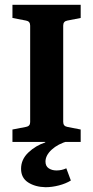

<svg xmlns="http://www.w3.org/2000/svg" viewBox="-20 -593 389 802"><path d="M170 189Q127 188 97.5 169Q68 150 68 112Q68 73 98.5 44Q129 15 169 2V-5L265 -4Q222 8 196 32Q170 56 170 82Q170 101 183.5 110Q197 119 216 119Q238 119 257 110L276 161Q255 174 226 181.5Q197 189 170 189ZM317 -518 261 -507Q244 -504 244 -486V-84Q244 -66 261 -63L317 -52V0H32V-52L89 -63Q106 -66 106 -83V-486Q106 -504 89 -507L32 -518V-573H317Z"/></svg>

Font: Rasa
Style: Bold
Weight: 700
Designer: Anna Giedrys (Yrsa+Rasa design), David Brezina (Yrsa art-direction, Rasa art-direction, design)
Foundry: Rosetta Type Foundry
Version: Version 2.004